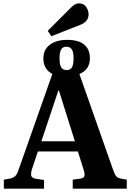

<svg xmlns="http://www.w3.org/2000/svg" viewBox="-20 -1131 784 1151"><path d="M288 -914 266 -946 406 -1086Q420 -1100 431 -1105.5Q442 -1111 453 -1111Q481 -1111 496 -1090Q511 -1069 511 -1045Q511 -1024 499 -1008Q487 -992 459 -981ZM3 0V-54L42 -61Q60 -65 71 -75Q82 -85 92 -115L294 -688Q240 -715 240 -781Q240 -833 278.5 -862.5Q317 -892 383 -892Q451 -892 485 -863.5Q519 -835 519 -782Q519 -714 456 -687L658 -113Q668 -85 676.5 -74.5Q685 -64 706 -60L740 -54V0H416V-54L462 -60Q481 -63 485.5 -74.5Q490 -86 482 -111L447 -223H207L171 -115Q164 -92 167.5 -77.5Q171 -63 197 -59L244 -52V0ZM380 -711Q402 -711 411.5 -727.5Q421 -744 421 -782Q421 -820 410 -835.5Q399 -851 378 -851Q356 -851 346.5 -834.5Q337 -818 337 -782Q337 -743 347 -727Q357 -711 380 -711ZM228 -284H429L333 -589H330Z"/></svg>

Font: Literata 36pt
Style: Bold
Weight: 700
Designer: Latin by Veronika Burian and Jose Scaglione. Greek by Irene Vlachou. Cyrillic by Vera Evstafieva.
Foundry: TypeTogether
Version: Version 3.002